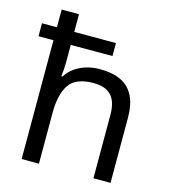

<svg xmlns="http://www.w3.org/2000/svg" viewBox="-112 -852 843 943"><g transform="rotate(15 309.0 -380.0)"><path d="M173 -760V-670H385V-604H173V-517Q173 -498 171.5 -478.5Q170 -459 168 -443H174Q191 -471 217 -489Q243 -507 275 -516.5Q307 -526 342 -526Q407 -526 450 -505.5Q493 -485 515 -441.5Q537 -398 537 -329V0H450V-323Q450 -388 421 -420Q392 -452 330 -452Q240 -452 206.5 -402Q173 -352 173 -258V0H85V-604H9V-670H85V-760Z"/></g></svg>

Font: Noto Sans Cham
Style: Regular
Weight: 400
Designer: Monotype Design Team
Foundry: Monotype Imaging Inc.
Version: Version 2.002